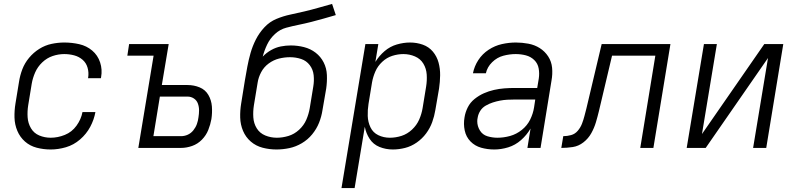

<svg xmlns="http://www.w3.org/2000/svg" viewBox="-20 -755 4072 980"><path d="M239 8Q277 8 316.5 -3.5Q356 -15 388.5 -43Q421 -71 440.5 -107.5Q460 -144 467 -183H401Q394 -146 370.5 -113.5Q347 -81 311 -66.5Q275 -52 239 -52Q208 -52 180.5 -63.5Q153 -75 138 -100.5Q123 -126 121 -156.5Q119 -187 124 -218L142 -328Q147 -357 159.5 -385.5Q172 -414 195.5 -436.5Q219 -459 248.5 -469Q278 -479 308 -479Q334 -479 358.5 -472.5Q383 -466 401.5 -450Q420 -434 427 -409.5Q434 -385 430 -359L429 -356H495L496 -361Q503 -400 491 -436.5Q479 -473 450.5 -497Q422 -521 384.5 -529.5Q347 -538 308 -538Q276 -538 243 -531Q210 -524 180.5 -505.5Q151 -487 128.5 -460Q106 -433 94 -401.5Q82 -370 77 -337L59 -227Q53 -191 54 -155Q55 -119 68.5 -87Q82 -55 107.5 -32.5Q133 -10 167.5 -1Q202 8 239 8Z M686 0H904Q932 0 960.5 -10Q989 -20 1010.5 -42Q1032 -64 1043 -91.5Q1054 -119 1059 -147Q1064 -180 1061.5 -212Q1059 -244 1043.5 -270.5Q1028 -297 999 -309Q970 -321 937 -321H806L841 -530H639L630 -471H764ZM763 -60 796 -262H937Q955 -262 969.5 -252.5Q984 -243 990 -226.5Q996 -210 996 -192Q996 -174 993 -156Q991 -139 985 -122Q979 -105 967 -90Q955 -75 938.5 -67.5Q922 -60 904 -60Z M1391 8Q1424 8 1457 1Q1490 -6 1520.5 -24Q1551 -42 1573.5 -69.5Q1596 -97 1608.5 -128.5Q1621 -160 1626 -193L1645 -303Q1650 -338 1648.5 -372.5Q1647 -407 1632 -436.5Q1617 -466 1591 -486Q1565 -506 1532 -514.5Q1499 -523 1464 -523Q1439 -523 1413.5 -518Q1388 -513 1364 -499.5Q1340 -486 1321 -466Q1329 -497 1343.5 -527.5Q1358 -558 1383.5 -581.5Q1409 -605 1441 -613.5Q1473 -622 1505 -628.5Q1537 -635 1568.5 -643Q1600 -651 1631.5 -660Q1663 -669 1694 -678L1675 -735Q1639 -725 1604 -715Q1569 -705 1533 -696.5Q1497 -688 1461.5 -680.5Q1426 -673 1391 -658.5Q1356 -644 1329.5 -615.5Q1303 -587 1286 -553.5Q1269 -520 1259 -485Q1249 -450 1242.5 -415Q1236 -380 1230 -345L1211 -227Q1205 -191 1206 -155Q1207 -119 1220.5 -87Q1234 -55 1260 -32.5Q1286 -10 1320.5 -1Q1355 8 1391 8ZM1393 -52Q1362 -52 1334 -63.5Q1306 -75 1290.5 -100Q1275 -125 1273 -156Q1271 -187 1276 -218L1295 -333Q1299 -360 1313 -386.5Q1327 -413 1351.5 -431Q1376 -449 1404 -456Q1432 -463 1460 -463Q1490 -463 1517 -454Q1544 -445 1561 -422.5Q1578 -400 1581 -371Q1584 -342 1579 -313L1561 -203Q1556 -173 1543.5 -144Q1531 -115 1506.5 -92.5Q1482 -70 1452 -61Q1422 -52 1393 -52Z M1723 205H1790L1842 -108Q1848 -75 1866.5 -46.5Q1885 -18 1917 -5Q1949 8 1985 8Q2016 8 2047.5 0Q2079 -8 2107 -27.5Q2135 -47 2155 -74Q2175 -101 2186 -131.5Q2197 -162 2202 -193L2221 -303Q2226 -337 2226.5 -370.5Q2227 -404 2218.5 -435.5Q2210 -467 2189.5 -491.5Q2169 -516 2138 -527Q2107 -538 2073 -538Q2040 -538 2005.5 -528Q1971 -518 1943 -494Q1915 -470 1896 -439L1911 -530H1845ZM1970 -52Q1938 -52 1911 -65Q1884 -78 1871 -105Q1858 -132 1857 -163Q1856 -194 1861 -225L1879 -335Q1884 -363 1896 -390.5Q1908 -418 1931 -439.5Q1954 -461 1982.5 -470Q2011 -479 2039 -479Q2070 -479 2098 -467Q2126 -455 2141 -430Q2156 -405 2158 -374.5Q2160 -344 2155 -313L2137 -203Q2132 -173 2119.5 -144.5Q2107 -116 2083 -93.5Q2059 -71 2029.5 -61.5Q2000 -52 1970 -52Z M2503 8Q2538 8 2574 -3Q2610 -14 2639.5 -40Q2669 -66 2688 -99L2672 0H2739L2795 -344Q2801 -377 2798 -409Q2795 -441 2778 -467Q2761 -493 2735 -509.5Q2709 -526 2677 -532Q2645 -538 2613 -538Q2578 -538 2542 -530Q2506 -522 2474 -501Q2442 -480 2421.5 -448.5Q2401 -417 2394 -381H2460Q2467 -413 2492 -437.5Q2517 -462 2549 -470.5Q2581 -479 2612 -479Q2639 -479 2664 -472.5Q2689 -466 2707 -448.5Q2725 -431 2729.5 -405.5Q2734 -380 2730 -354L2722 -306H2607Q2581 -306 2554.5 -304Q2528 -302 2501.5 -296Q2475 -290 2450 -279Q2425 -268 2402.5 -250Q2380 -232 2367.5 -207Q2355 -182 2351 -156Q2345 -122 2352 -89Q2359 -56 2381.5 -33Q2404 -10 2436 -1Q2468 8 2503 8ZM2519 -52Q2493 -52 2468 -59.5Q2443 -67 2429.5 -89Q2416 -111 2416 -136Q2416 -145 2418 -154Q2421 -173 2431.5 -189.5Q2442 -206 2459.5 -216Q2477 -226 2495.5 -232Q2514 -238 2532.5 -241.5Q2551 -245 2569.5 -246Q2588 -247 2607 -247H2712L2706 -207Q2701 -175 2686 -144.5Q2671 -114 2643.5 -92Q2616 -70 2583.5 -61Q2551 -52 2519 -52Z M2845 0Q2874 0 2903.5 -4.5Q2933 -9 2958 -28.5Q2983 -48 2998 -75Q3013 -102 3021.5 -130.5Q3030 -159 3037 -188L3104 -471H3325L3248 0H3315L3402 -530H3051L2973 -201Q2968 -182 2963 -162.5Q2958 -143 2950.5 -123.5Q2943 -104 2929 -87.5Q2915 -71 2895 -65.5Q2875 -60 2855 -60Z M3485 0H3582L3900 -459L3824 0H3891L3978 -530H3881L3563 -71L3639 -530H3573Z"/></svg>

Font: Iosevka Sparkle Light Oblique
Style: Regular
Weight: 300
Italic angle: -9°
Designer: Belleve Invis
Foundry: Belleve Invis
Version: Version 4.5.0; ttfautohint (v1.8.3)